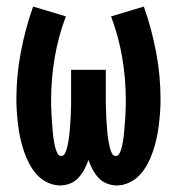

<svg xmlns="http://www.w3.org/2000/svg" viewBox="-20 -558 540 586"><path d="M164 8Q144 8 125 -1Q106 -10 92.5 -25Q79 -40 69.5 -58Q60 -76 53.5 -95Q47 -114 42.5 -134Q38 -154 35.5 -174Q33 -194 31.5 -214.5Q30 -235 30 -255Q30 -327 43.5 -398.5Q57 -470 81 -538L181 -508Q158 -447 147 -382.5Q136 -318 136 -252Q136 -246 136 -239.5Q136 -233 136.5 -226.5Q137 -220 137 -214Q137 -208 137.5 -201.5Q138 -195 138.5 -188.5Q139 -182 139.5 -175.5Q140 -169 140.5 -163Q141 -157 141.5 -150.5Q142 -144 143 -137.5Q144 -131 145 -125Q146 -119 147.5 -112.5Q149 -106 151 -100Q153 -94 156.5 -88Q160 -82 167 -82Q174 -82 177.5 -88.5Q181 -95 183 -101.5Q185 -108 186.5 -115Q188 -122 189 -128.5Q190 -135 191 -142Q192 -149 192.5 -155.5Q193 -162 193.5 -169Q194 -176 194.5 -183Q195 -190 195.5 -196.5Q196 -203 196 -210Q196 -217 196.5 -224Q197 -231 197 -237.5Q197 -244 197 -251Q197 -258 197 -265V-345H303V-265Q303 -258 303 -251Q303 -244 303 -237.5Q303 -231 303.5 -224Q304 -217 304 -210Q304 -203 304.5 -196.5Q305 -190 305.5 -183Q306 -176 306.5 -169Q307 -162 307.5 -155.5Q308 -149 309 -142Q310 -135 311 -128.5Q312 -122 313.5 -115Q315 -108 317 -101.5Q319 -95 322.5 -88.5Q326 -82 333 -82Q340 -82 343.5 -88Q347 -94 349 -100Q351 -106 352.5 -112.5Q354 -119 355 -125Q356 -131 357 -137.5Q358 -144 358.5 -150.5Q359 -157 359.5 -163Q360 -169 360.5 -175.5Q361 -182 361.5 -188.5Q362 -195 362.5 -201.5Q363 -208 363 -214Q363 -220 363.5 -226.5Q364 -233 364 -239.5Q364 -246 364 -252Q364 -318 353 -382.5Q342 -447 319 -508L419 -538Q443 -470 456.5 -398.5Q470 -327 470 -255Q470 -235 468.5 -214.5Q467 -194 464.5 -174Q462 -154 457.5 -134Q453 -114 446.5 -95Q440 -76 430.5 -58Q421 -40 407.5 -25Q394 -10 375 -1Q356 8 336 8Q321 8 306 2Q291 -4 280.5 -15.5Q270 -27 262.5 -41Q255 -55 250 -70Q245 -55 237.5 -41Q230 -27 219.5 -15.5Q209 -4 194 2Q179 8 164 8Z"/></svg>

Font: Iosevka Slab Extrabold
Style: Regular
Weight: 800
Monospace: yes
Designer: Belleve Invis
Foundry: Belleve Invis
Version: Version 11.1.1; ttfautohint (v1.8.3)